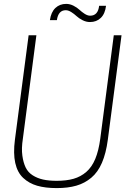

<svg xmlns="http://www.w3.org/2000/svg" viewBox="-20 -962 670 992"><path d="M492.2 -932.1H527.8Q522.9 -890.6 500.7 -869.4Q478.5 -848.1 444.8 -848.1Q425.3 -848.1 406.5 -857.7Q387.7 -867.2 375.5 -878.7Q363.3 -890.1 348.1 -899.7Q333 -909.2 319.8 -909.2Q281.2 -909.2 273.9 -857.9H237.8Q243.7 -899.4 266.1 -920.7Q288.6 -941.9 321.8 -941.9Q341.3 -941.9 359.9 -932.4Q378.4 -922.9 390.6 -911.4Q402.8 -899.9 417.7 -890.4Q432.6 -880.9 445.8 -880.9Q486.3 -880.9 492.2 -932.1ZM272.9 9.8Q214.4 9.8 172.1 -2.4Q129.9 -14.6 99.9 -42.7Q69.8 -70.8 58.8 -120.1Q47.9 -169.4 57.1 -240.2L127.9 -779.8H168L98.1 -245.1Q90.3 -194.8 95.5 -158Q100.6 -121.1 112.8 -96.2Q125 -71.3 148.9 -56.2Q172.9 -41 202.6 -34.4Q232.4 -27.8 272.9 -27.8Q323.2 -27.8 360.1 -38.3Q397 -48.8 425.8 -73.7Q454.6 -98.6 472.2 -140.9Q489.7 -183.1 498 -245.1L567.9 -779.8H607.9L537.1 -240.2Q527.8 -169.9 506.8 -121.1Q485.8 -72.3 451.7 -43.7Q417.5 -15.1 374.3 -2.7Q331.1 9.8 272.9 9.8Z"/></svg>

Font: Cooper Hewitt
Style: Light Italic
Weight: 704
Designer: Village Type and Design LLC
Foundry: Cooper Hewitt Smithsonian Design Museum
Version: 1.000